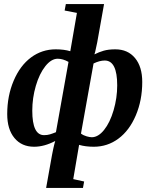

<svg xmlns="http://www.w3.org/2000/svg" viewBox="-20 -714 756 947"><path d="M432.6 -37.1Q464.4 -37.1 493.4 -73.2Q522.5 -109.4 540.3 -170.2Q558.1 -231 558.1 -293Q558.1 -415.5 496.6 -415.5Q471.7 -415.5 441.4 -400.9L379.4 -55.2Q391.6 -45.9 407.5 -41.5Q423.3 -37.1 432.6 -37.1ZM264.6 -424.3Q232.9 -424.3 203.6 -387.5Q174.3 -350.6 156.7 -290.5Q139.2 -230.5 139.2 -168Q139.2 -47.4 197.3 -47.4Q213.4 -47.4 226.3 -51.3Q239.3 -55.2 255.9 -62L317.9 -408.7Q290 -424.3 264.6 -424.3ZM493.2 -693.8 459.5 -504.9 449.7 -459.5 445.8 -445.8Q467.8 -457 491.5 -463.9Q515.1 -470.7 548.8 -470.7Q610.4 -470.7 646 -427.7Q681.6 -384.8 681.6 -309.6Q681.6 -219.7 649.9 -145Q618.2 -70.3 564.2 -30.3Q510.3 9.8 442.4 9.8Q401.9 9.8 370.1 0.5L341.3 169.4L395 181.2L389.2 212.9H207.5L236.3 51.8Q237.8 44.9 239.5 35.6Q241.2 26.4 243.4 16.8Q245.6 7.3 247.8 -2Q250 -11.2 252.4 -18.6Q198.2 9.8 148.4 9.8Q86.9 9.8 51.3 -33.2Q15.6 -76.2 15.6 -151.4Q15.6 -241.2 47.4 -315.9Q79.1 -390.6 133.1 -430.7Q187 -470.7 254.9 -470.7Q295.9 -470.7 326.7 -461.4L359.4 -650.4L298.8 -662.1L304.7 -693.8Z"/></svg>

Font: Tinos
Style: Bold Italic
Weight: 700
Italic angle: -16.333°
Designer: Steve Matteson
Foundry: Monotype Imaging Inc.
Version: Version 1.23